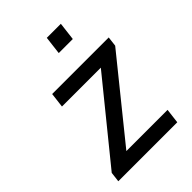

<svg xmlns="http://www.w3.org/2000/svg" viewBox="-207 -795 887 887"><g transform="rotate(-45 236.5 -351.0)"><path d="M31.2 0 37.1 -48.8 345.2 -428.2H91.3L100.1 -501H469.7L463.9 -453.1L156.2 -72.3H425.3L416.5 0ZM255.4 -613.3 266.1 -702.1H357.9L347.2 -613.3Z"/></g></svg>

Font: Ride
Style: Italic
Weight: 400
Version: Version 3.000